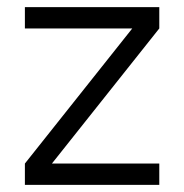

<svg xmlns="http://www.w3.org/2000/svg" viewBox="-20 -520 517 540"><path d="M50 0H428V-60H126L428 -440V-500H50V-440H352L50 -60Z"/></svg>

Font: Unageo
Style: Light
Weight: 300
Designer: Richard Sepsi
Foundry: Richard Sepsi
Version: Version 2.000